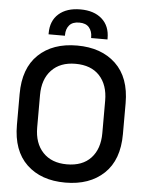

<svg xmlns="http://www.w3.org/2000/svg" viewBox="-61 -954 770 1016"><g transform="rotate(5 324.5 -446.0)"><path d="M43 -268V-432Q43 -569 119 -641.5Q195 -714 324 -714Q453 -714 529.5 -641.5Q606 -569 606 -432V-268Q606 -131 529.5 -58.5Q453 14 324 14Q195 14 119 -58.5Q43 -131 43 -268ZM497 -264V-436Q497 -520 452 -568.5Q407 -617 324 -617Q243 -617 197 -568.5Q151 -520 151 -436V-264Q151 -180 197 -131.5Q243 -83 324 -83Q407 -83 452 -131.5Q497 -180 497 -264ZM168 -760V-766Q168 -832 210 -869Q252 -906 325 -906Q397 -906 439 -869Q481 -832 481 -766V-760H394V-765Q394 -796 377 -816Q360 -836 325 -836Q289 -836 272 -816Q255 -796 255 -765V-760Z"/></g></svg>

Font: Space Grotesk Frontify Medium
Style: Regular
Weight: 500
Designer: Florian Karsten
Version: Version 2.000